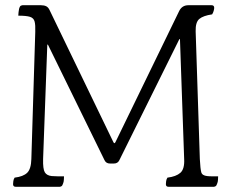

<svg xmlns="http://www.w3.org/2000/svg" viewBox="-20 -795 885 735"><path d="M30 -90Q30 -94 31 -101.5Q32 -109 36 -115Q69 -119 84 -133.5Q99 -148 100 -186L115 -673Q116 -699 112.5 -712.5Q109 -726 95 -730.5Q81 -735 50 -735Q50 -740 51 -748Q52 -756 53 -761Q56 -772 60.5 -773.5Q65 -775 66 -775H137Q149 -775 157 -771Q165 -767 170 -756L413 -253Q418 -241 423 -253L666 -753Q677 -775 701 -775H790Q800 -775 800 -765Q800 -761 798 -753.5Q796 -746 792 -740Q758 -735 743 -722.5Q728 -710 729 -675L745 -186Q747 -148 750.5 -135.5Q754 -123 773 -121Q780 -120 792.5 -120Q805 -120 815 -120Q815 -115 814.5 -107Q814 -99 812 -94Q809 -84 805 -82Q801 -80 799 -80H625Q615 -80 615 -90Q615 -94 616 -101.5Q617 -109 621 -115Q654 -119 670.5 -133.5Q687 -148 685 -186L669 -643Q669 -645 668 -645.5Q667 -646 666 -644L437 -182Q431 -169 416 -169H401Q386 -169 380 -182L164 -623Q163 -625 162 -624.5Q161 -624 161 -622L145 -186Q144 -148 151.5 -135.5Q159 -123 178 -121Q189 -120 202 -120Q215 -120 225 -120Q225 -115 224.5 -107Q224 -99 222 -94Q219 -84 215 -82Q211 -80 209 -80H40Q30 -80 30 -90Z"/></svg>

Font: Gowun Batang
Style: Regular
Weight: 400
Designer: Yanghee Ryu
Foundry: Yanghee Ryu
Version: Version 2.000